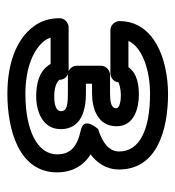

<svg xmlns="http://www.w3.org/2000/svg" viewBox="3 -784 486 533"><g transform="rotate(90 246.5 -518.0)"><path d="M178 -465H56C45 -465 31 -455 31 -440C31 -414 38 -389 53 -369C90 -318 160 -295 241 -295C339 -295 459 -326 459 -433C459 -475 440 -507 409 -526C432 -543 451 -569 451 -605C451 -711 340 -741 241 -741C215 -741 191 -738 168 -733C108 -720 39 -684 39 -606C39 -595 49 -581 64 -581H184C193 -581 207 -587 209 -603C213 -606 229 -610 244 -610C277 -610 281 -600 281 -598C281 -589 277 -580 240 -580H188C177 -580 163 -570 163 -555V-488C163 -481 166 -471 178 -465ZM187 -463H240C285 -463 289 -455 289 -443C289 -437 284 -425 248 -425C212 -425 202 -439 202 -440C202 -447 199 -457 187 -463ZM339 -443C339 -502 283 -513 240 -513H213V-530H240C282 -530 331 -546 331 -598C331 -649 277 -660 244 -660C220 -660 185 -657 167 -631H94C112 -670 176 -691 241 -691C341 -691 401 -662 401 -605C401 -578 378 -559 339 -547C339 -547 302 -508 341 -499C388 -489 409 -470 409 -433C409 -377 340 -345 241 -345C168 -345 116 -368 93 -399C89 -404 87 -410 85 -415H158C177 -381 217 -375 248 -375C290 -375 339 -393 339 -443Z"/></g></svg>

Font: Asimov
Style: XWidOu
Weight: 500
Designer: Google
Version: Version 2.000980; 2014